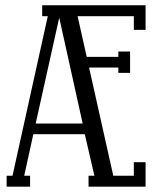

<svg xmlns="http://www.w3.org/2000/svg" viewBox="-20 -700 605 720"><path d="M138.2 -680.2H525.9V-587.9H481.9V-639.2H271L305.2 -486.8H423.8V-506.8H467.8V-426.8H423.8V-446.8H314L404.8 -41H481.9V-91.8H525.9V0H312V-41H334L297.9 -196.8H105L70.8 -41H92.8V0H4.9V-41H26.9L159.2 -639.2H138.2ZM290 -236.8 202.1 -633.8 113.8 -236.8Z"/></svg>

Font: Margherita
Style: Regular
Weight: 400
Designer: James Puckett
Foundry: Dunwich Type Founders
Version: Version 1.008;hotconv 1.0.109;makeotfexe 2.5.65596